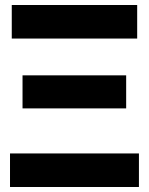

<svg xmlns="http://www.w3.org/2000/svg" viewBox="-20 -730 594 767"><path d="M484 -297V-429H70V-297ZM535 17V-117H20V17ZM27 -710V-576H528V-710Z"/></svg>

Font: Repo Bold
Style: Bold
Weight: 700
Designer: Stefan Peev
Foundry: Context Ltd
Version: Version 1.502